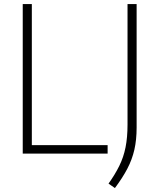

<svg xmlns="http://www.w3.org/2000/svg" viewBox="-20 -760 789 950"><path d="M92.5 0V-740H137.5V-42H512.5V0ZM548.5 170.5 517 148.5Q549.5 103 570.5 60.2Q591.5 17.5 601.2 -31.2Q611 -80 611 -143.5V-740H656V-128.5Q656 -68 644.8 -19Q633.5 30 609.8 75.2Q586 120.5 548.5 170.5Z"/></svg>

Font: Encode Sans SC ExtraLight
Style: Regular
Weight: 250
Designer: Multiple Designers
Foundry: Impallari Type
Version: Version 3.002